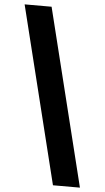

<svg xmlns="http://www.w3.org/2000/svg" viewBox="-64 -873 588 1078"><g transform="rotate(5 229.5 -334.0)"><path d="M30 -833 277 165H429L182 -833Z"/></g></svg>

Font: Noto Sans Gurmukhi Condensed Black
Style: Regular
Weight: 900
Width: 3
Designer: Jelle Bosma - Monotype Design Team
Foundry: Monotype Imaging Inc.
Version: Version 2.004